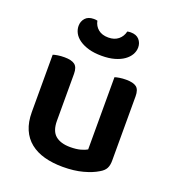

<svg xmlns="http://www.w3.org/2000/svg" viewBox="-131 -801 829 917"><g transform="rotate(20 283.5 -342.5)"><path d="M503 -93Q503 -70 495 -54.5Q487 -39 466 -27Q437 -9 392.5 3Q348 15 291 15Q239 15 197 3.5Q155 -8 125 -32Q95 -56 79 -93Q63 -130 63 -181V-472Q71 -475 86.5 -477.5Q102 -480 121 -480Q156 -480 173 -467.5Q190 -455 190 -421V-183Q190 -131 216.5 -108.5Q243 -86 292 -86Q323 -86 344.5 -92Q366 -98 377 -105V-472Q385 -475 400.5 -477.5Q416 -480 434 -480Q470 -480 486.5 -467.5Q503 -455 503 -421ZM284 -640Q315 -640 334.5 -656Q354 -672 360 -698Q365 -699 368.5 -699.5Q372 -700 377 -700Q406 -700 420.5 -683.5Q435 -667 435 -644Q435 -625 425 -607.5Q415 -590 396 -576.5Q377 -563 349 -555Q321 -547 284 -547Q246 -547 218 -555Q190 -563 170.5 -576.5Q151 -590 141.5 -607.5Q132 -625 132 -644Q132 -667 146.5 -683.5Q161 -700 190 -700Q195 -700 199 -699.5Q203 -699 208 -698Q213 -672 232.5 -656Q252 -640 284 -640Z"/></g></svg>

Font: Baloo Chettan 2 SemiBold
Style: Regular
Weight: 600
Designer: Maithili Shingre, Unnati Kotecha and Ek Type
Foundry: Ek Type
Version: Version 1.640;hotconv 1.0.111;makeotfexe 2.5.65597; ttfautoh